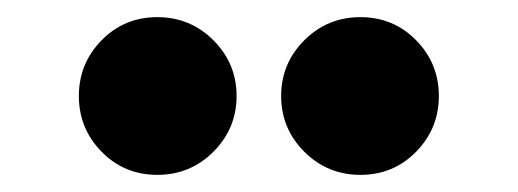

<svg xmlns="http://www.w3.org/2000/svg" viewBox="-20 -811 604 224"><path d="M98.5 -764Q125 -791 163.5 -791Q202 -791 229 -764Q256 -737 256 -699Q256 -661 229 -634Q202 -607 163.5 -607Q125 -607 98.5 -634Q72 -661 72 -699Q72 -737 98.5 -764ZM335 -764Q362 -791 400.5 -791Q439 -791 465.5 -764Q492 -737 492 -699Q492 -661 465.5 -634Q439 -607 400.5 -607Q362 -607 335 -634Q308 -661 308 -699Q308 -737 335 -764Z"/></svg>

Font: Hussar
Style: BoldWeb
Weight: 700
Foundry: Cannot Into Space Fonts
Version: Version 2.00